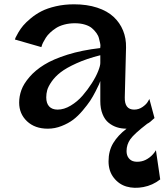

<svg xmlns="http://www.w3.org/2000/svg" viewBox="-20 -589 771 900"><path d="M710.9 115.2 731 252Q695.3 279.8 652.3 287.8Q609.4 295.9 573.5 285.6Q537.6 275.4 513.2 244.1Q488.8 212.9 488.8 167Q488.8 118.2 510.7 81.8Q532.7 45.4 573.2 14.2Q548.8 14.2 528.1 7.6Q507.3 1 489.3 -13.4Q471.2 -27.8 460.7 -54Q450.2 -80.1 450.2 -115.2V-209Q446.3 -198.7 443.8 -192.9Q441.4 -187 428.2 -161.1Q415 -135.3 402.6 -116.5Q390.1 -97.7 367.9 -71.3Q345.7 -44.9 323 -27.8Q300.3 -10.7 268.8 1.7Q237.3 14.2 204.1 14.2Q143.6 14.2 106.7 -20.5Q69.8 -55.2 69.8 -107.9Q69.8 -137.7 80.3 -167Q90.8 -196.3 118.2 -228Q145.5 -259.8 187.3 -285.6Q229 -311.5 296.6 -332.8Q364.3 -354 450.2 -363.8Q449.2 -364.3 450.4 -370.4Q451.7 -376.5 449.2 -387Q446.8 -397.5 443.8 -409.7Q440.9 -421.9 431.9 -434.3Q422.9 -446.8 410.9 -457Q398.9 -467.3 378.2 -473.6Q357.4 -480 331.1 -480Q304.7 -480 281.7 -473.9Q258.8 -467.8 243.2 -457.8Q227.5 -447.8 214.8 -435.8Q202.1 -423.8 194.8 -412.1Q187.5 -400.4 182.4 -390.4Q177.2 -380.4 175.8 -374L173.8 -368.2L49.8 -403.8Q50.8 -407.2 53.2 -413.1Q55.7 -418.9 65.7 -436.3Q75.7 -453.6 88.6 -469Q101.6 -484.4 124.5 -503.4Q147.5 -522.5 174.6 -536.4Q201.7 -550.3 241.7 -559.6Q281.7 -568.8 327.1 -568.8Q387.7 -568.8 435.3 -553.2Q482.9 -537.6 512.5 -510Q542 -482.4 556.9 -445.8Q571.8 -409.2 570.8 -366.2L564.9 -132.8Q563.5 -75.2 608.9 -75.2Q630.4 -75.2 648.2 -87.6Q666 -100.1 672.9 -112.3L680.2 -125L704.1 -36.1L702.1 -33.2Q701.7 -33.2 701.2 -32.7Q700.7 -32.2 700.2 -32.2Q683.1 -15.1 669.9 -8.8Q608.4 38.6 590.8 63.7Q573.2 88.9 573.2 119.1Q573.2 139.2 583.3 152.1Q593.3 165 609.4 168Q625.5 170.9 643.8 167Q662.1 163.1 680.4 149.4Q698.7 135.7 710.9 115.2ZM196.8 -132.8Q196.8 -104.5 210.7 -89.8Q224.6 -75.2 250 -75.2Q280.3 -75.2 311.5 -94Q342.8 -112.8 366.9 -140.6Q391.1 -168.5 410.6 -199.2Q430.2 -230 440.4 -256.1Q450.7 -282.2 450.2 -294.9V-330.1Q386.2 -314 338.4 -292.2Q290.5 -270.5 264.4 -250.2Q238.3 -230 222.2 -206.8Q206.1 -183.6 201.4 -166.7Q196.8 -149.9 196.8 -132.8Z"/></svg>

Font: Sporting Grotesque
Style: Regular
Weight: 400
Designer: Lucas LE BIHAN
Foundry: Lucas LE BIHAN
Version: Version 2.001;PS 2.1;hotconv 1.0.88;makeotf.lib2.5.647800